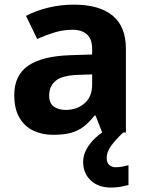

<svg xmlns="http://www.w3.org/2000/svg" viewBox="-20 -577 643 836"><path d="M301.8 -556.8Q411.6 -556.8 469.9 -509.4Q528.2 -462 528.2 -364V0H424.9L396 -74H392Q369 -45 344.5 -26Q320 -7 288.5 1.5Q257 10 211.1 10Q163.1 10 124.6 -8.5Q86.1 -27 64.1 -65.4Q42.1 -103.9 42.1 -162.8Q42.1 -249.7 103.1 -291.2Q164.1 -332.7 286.3 -336.7L381.2 -339.7V-363.9Q381.2 -407.2 358.6 -427.3Q336 -447.4 295.8 -447.4Q255.8 -447.4 217.8 -435.9Q179.8 -424.4 141.8 -407.4L93.2 -507.9Q137 -530.8 190.5 -543.8Q243.9 -556.8 301.8 -556.8ZM322.9 -251.1Q250.4 -249.1 222.2 -225Q194.1 -201 194.1 -161.8Q194.1 -127.6 214.2 -113Q234.3 -98.4 266.5 -98.4Q314.8 -98.4 348 -127Q381.2 -155.7 381.2 -208.1V-253.1ZM444.5 111.1Q444.5 131.1 455.5 141.1Q466.5 151.2 483.6 151.2Q499.6 151.2 514.5 148.2Q529.5 145.2 539.4 142.2V228.7Q523.5 232.7 505.5 236.2Q487.6 239.7 463.7 239.7Q407.7 239.7 374.8 208.3Q342 176.9 342 128Q342 99 357 72Q372 45 396.4 22.5Q420.9 0 451.7 -17L516.4 0Q482.4 32 463.4 58.5Q444.5 85 444.5 111.1Z"/></svg>

Font: Noto Sans Hebrew
Style: Regular
Weight: 400
Designer: Monotype Design Team
Foundry: Monotype Imaging Inc.
Version: Version 2.003;January 10, 2023;FontCreator 14.0.0.2877 64-bi